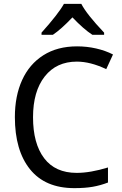

<svg xmlns="http://www.w3.org/2000/svg" viewBox="-20 -964 634 994"><path d="M151 -357Q151 -221 208.5 -145Q266 -69 377 -69Q448 -69 539 -97V-19Q500 -4 460 3Q420 10 365 10Q214 10 135.5 -87.5Q57 -185 57 -358Q57 -467 94.5 -549.5Q132 -632 204.5 -678Q277 -724 379 -724Q430 -724 478 -713Q526 -702 565 -682L530 -606Q448 -645 378 -645Q272 -645 211.5 -568Q151 -491 151 -357ZM519 -795V-784H458Q413 -813 355 -874Q297 -813 254 -784H195V-795Q282 -892 311 -944H401Q428 -891 519 -795Z"/></svg>

Font: Noto Sans Display
Style: Regular
Weight: 400
Designer: Monotype Design team
Foundry: Monotype Imaging Inc.
Version: Version 1.000